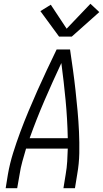

<svg xmlns="http://www.w3.org/2000/svg" viewBox="-20 -997 546 1017"><path d="M10 0 22 -74Q32 -131 49.5 -187Q67 -243 87.5 -298Q108 -353 131 -408Q154 -463 178.5 -518Q203 -573 228.5 -627Q254 -681 280 -735H351Q359 -681 366.5 -627Q374 -573 380 -518Q386 -463 391 -408.5Q396 -354 398.5 -298Q401 -242 400 -186Q399 -130 389 -74L377 0H316L328 -74Q334 -108 336 -142Q338 -176 339 -210H118Q108 -176 98.5 -142Q89 -108 84 -74L71 0ZM339 -265Q337 -366 327.5 -465.5Q318 -565 305 -663Q259 -565 216 -465.5Q173 -366 137 -265ZM293 -803 194 -938 249 -972 333 -845 459 -977 506 -933 360 -803Z"/></svg>

Font: Iosevka Curly Light Oblique
Style: Regular
Weight: 300
Italic angle: -9°
Monospace: yes
Designer: Belleve Invis
Foundry: Belleve Invis
Version: Version 11.1.0; ttfautohint (v1.8.3)